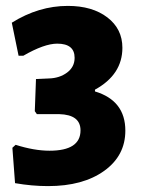

<svg xmlns="http://www.w3.org/2000/svg" viewBox="-20 -537 480 651"><path d="M210 -517Q293 -517 344 -478Q395 -439 395 -375Q395 -284 302 -233V-227Q405 -196 405 -94Q405 -9 333 42.5Q261 94 143 94Q88 94 31 84L22 -36L33 -46Q96 -26 148 -26Q253 -26 253 -95Q253 -148 181 -150H105L98 -160L102 -269L146 -271Q182 -272 207.5 -291Q233 -310 233 -341Q233 -389 174 -389Q130 -389 59 -348H43L20 -460Q111 -517 210 -517Z"/></svg>

Font: Alegreya Sans SC ExtraBold
Style: Regular
Weight: 800
Designer: Juan Pablo del Peral
Foundry: Huerta Tipografica
Version: Version 2.007